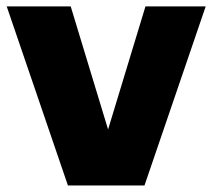

<svg xmlns="http://www.w3.org/2000/svg" viewBox="-24 -568 650 588"><path d="M421.5 -548.5H606L418.5 0H184L-3.5 -548.5H192.5L307 -171.5Z"/></svg>

Font: Encode Sans ExtraBold
Style: Regular
Weight: 800
Designer: Multiple Designers
Foundry: Impallari Type
Version: Version 2.000